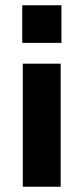

<svg xmlns="http://www.w3.org/2000/svg" viewBox="-20 -548 318 730"><path d="M64.6 -385V-528H213.6V-385ZM66.7 162V-305.9H210.7V162Z"/></svg>

Font: Oxanium ExtraLight
Style: Regular
Weight: 200
Designer: Severin Meyer
Version: Version 2.000